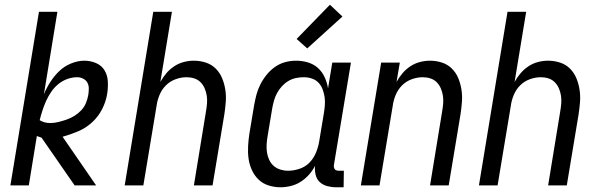

<svg xmlns="http://www.w3.org/2000/svg" viewBox="-20 -785 2540 813"><path d="M296 0 156 -202Q151 -204 146 -205.5Q141 -207 136 -209L102 0H24L145 -735H223L166 -386Q177 -413 193.5 -438.5Q210 -464 231.5 -484.5Q253 -505 281.5 -516.5Q310 -528 337 -528Q363 -528 386.5 -518Q410 -508 422.5 -487.5Q435 -467 436.5 -441Q438 -415 434 -389Q429 -356 413 -324Q397 -292 370.5 -267.5Q344 -243 311 -229Q278 -215 245 -206L387 0ZM193 -264Q210 -264 228 -268.5Q246 -273 263 -279Q280 -285 296 -295Q312 -305 324.5 -318.5Q337 -332 344 -349Q351 -366 354 -384Q356 -397 356 -410.5Q356 -424 350 -435Q344 -446 332 -452Q320 -458 307 -458Q286 -458 265 -450.5Q244 -443 226.5 -428.5Q209 -414 196.5 -395.5Q184 -377 175 -357Q166 -337 159.5 -316.5Q153 -296 148 -276Q158 -270 169 -267Q180 -264 193 -264Z M508 0 629 -735H708L659 -438Q670 -458 684.5 -475Q699 -492 718 -504.5Q737 -517 758.5 -522.5Q780 -528 801 -528Q827 -528 851.5 -520Q876 -512 893.5 -494.5Q911 -477 920.5 -454Q930 -431 934 -405.5Q938 -380 936 -353.5Q934 -327 930 -301L880 0H801L852 -312Q855 -329 856.5 -346Q858 -363 855.5 -379.5Q853 -396 846.5 -411Q840 -426 829 -437Q818 -448 802.5 -453Q787 -458 770 -458Q747 -458 723.5 -449.5Q700 -441 682.5 -423.5Q665 -406 655.5 -383Q646 -360 643 -337L587 0Z M1168 8Q1141 8 1116.5 0Q1092 -8 1074.5 -25Q1057 -42 1046.5 -65Q1036 -88 1032.5 -113.5Q1029 -139 1030.5 -166Q1032 -193 1036 -219L1056 -339Q1060 -362 1066 -384.5Q1072 -407 1083 -428.5Q1094 -450 1109.5 -469Q1125 -488 1145 -502Q1165 -516 1188 -522Q1211 -528 1234 -528Q1260 -528 1284.5 -520.5Q1309 -513 1326.5 -497Q1344 -481 1354.5 -458.5Q1365 -436 1369 -411L1387 -520H1466L1394 -87Q1393 -82 1394 -77Q1395 -72 1397.5 -68.5Q1400 -65 1405 -63.5Q1410 -62 1415 -62H1436L1435 8H1403Q1384 8 1365.5 3Q1347 -2 1334 -14Q1321 -26 1316.5 -45Q1312 -64 1314 -83Q1304 -63 1288.5 -45.5Q1273 -28 1253.5 -15.5Q1234 -3 1211.5 2.5Q1189 8 1168 8ZM1200 -62Q1223 -62 1247.5 -70Q1272 -78 1289.5 -95.5Q1307 -113 1317 -136.5Q1327 -160 1331 -183L1351 -303Q1354 -321 1355.5 -339Q1357 -357 1354.5 -374Q1352 -391 1346 -407Q1340 -423 1328.5 -435Q1317 -447 1300.5 -452.5Q1284 -458 1266 -458Q1250 -458 1233 -454.5Q1216 -451 1201 -442Q1186 -433 1174 -420Q1162 -407 1153.5 -391.5Q1145 -376 1140.5 -360Q1136 -344 1133 -328L1113 -208Q1110 -191 1109 -173.5Q1108 -156 1110.5 -139.5Q1113 -123 1120 -108Q1127 -93 1139 -82.5Q1151 -72 1167 -67Q1183 -62 1200 -62ZM1281 -580 1236 -620 1377 -765 1430 -715Z M1508 0 1594 -520H1673L1659 -438Q1670 -458 1684.5 -475Q1699 -492 1718 -504.5Q1737 -517 1758.5 -522.5Q1780 -528 1801 -528Q1827 -528 1851.5 -520Q1876 -512 1893.5 -494.5Q1911 -477 1920.5 -454Q1930 -431 1934 -405.5Q1938 -380 1936 -353.5Q1934 -327 1930 -301L1880 0H1801L1852 -312Q1855 -329 1856.5 -346Q1858 -363 1855.5 -379.5Q1853 -396 1846.5 -411Q1840 -426 1829 -437Q1818 -448 1802.5 -453Q1787 -458 1770 -458Q1747 -458 1723.5 -449.5Q1700 -441 1682.5 -423.5Q1665 -406 1655.5 -383Q1646 -360 1643 -337L1587 0Z M2008 0 2129 -735H2208L2159 -438Q2170 -458 2184.5 -475Q2199 -492 2218 -504.5Q2237 -517 2258.5 -522.5Q2280 -528 2301 -528Q2327 -528 2351.5 -520Q2376 -512 2393.5 -494.5Q2411 -477 2420.5 -454Q2430 -431 2434 -405.5Q2438 -380 2436 -353.5Q2434 -327 2430 -301L2380 0H2301L2352 -312Q2355 -329 2356.5 -346Q2358 -363 2355.5 -379.5Q2353 -396 2346.5 -411Q2340 -426 2329 -437Q2318 -448 2302.5 -453Q2287 -458 2270 -458Q2247 -458 2223.5 -449.5Q2200 -441 2182.5 -423.5Q2165 -406 2155.5 -383Q2146 -360 2143 -337L2087 0Z"/></svg>

Font: Iosevka Fixed
Style: Italic
Weight: 400
Italic angle: -9°
Monospace: yes
Designer: Belleve Invis
Foundry: Belleve Invis
Version: Version 33.2.4